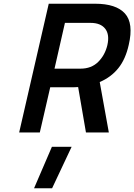

<svg xmlns="http://www.w3.org/2000/svg" viewBox="-20 -712 722 1032"><path d="M378 -243H250L194 0H83L242 -692H491Q604 -692 651.5 -639.5Q699 -587 672 -471Q655 -394 616 -345.5Q577 -297 516 -271L565 0H442L400 -244ZM557 -469Q570 -526 545.5 -557.5Q521 -589 467 -589H329L273 -343H413Q471 -343 507.5 -379Q544 -415 557 -469ZM259 77H365L260 300H163Z"/></svg>

Font: Panefresco 750wt
Style: Italic
Weight: 750
Foundry: Campivisivi & Chank Co
Version: Version 1.000